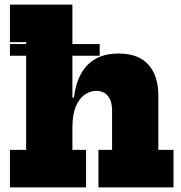

<svg xmlns="http://www.w3.org/2000/svg" viewBox="-20 -810 782 830"><path d="M23 -569V-619.5H411V-569ZM293 -162H352V0H23V-162H93V-628H23V-790H293ZM464.5 -162V-334Q464.5 -372.5 446.8 -394.8Q429 -417 396 -417Q369 -417 345.5 -400.5Q322 -384 307.5 -349Q293 -314 293 -258.5L263 -388H299.5Q307.5 -451.5 331.8 -493.8Q356 -536 396 -557.2Q436 -578.5 492.5 -578.5Q579 -578.5 621.8 -530.2Q664.5 -482 664.5 -396V-162H730V0H405.5V-162Z"/></svg>

Font: Hepta Slab ExtraBold
Style: Regular
Weight: 800
Designer: Michael LaGattuta
Foundry: Michael LaGattuta
Version: Version 1.102